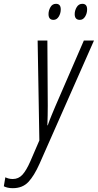

<svg xmlns="http://www.w3.org/2000/svg" viewBox="-124 -743 512 1005"><path d="M-57 242Q-73 242 -85 239Q-97 236 -104 232L-96 185Q-88 189 -78.5 191.5Q-69 194 -57 194Q-27 194 -6.5 171.5Q14 149 35 101L82 -8L73 -531H124L126 -190Q126 -167 125.5 -139.5Q125 -112 124 -87H126Q135 -113 146 -139.5Q157 -166 165 -185L315 -531H368L83 114Q55 177 24.5 209.5Q-6 242 -57 242ZM294 -639Q267 -639 267 -669Q267 -688 277.5 -705.5Q288 -723 307 -723Q332 -723 332 -694Q332 -673 321.5 -656Q311 -639 294 -639ZM156 -639Q130 -639 130 -669Q130 -688 140 -705.5Q150 -723 169 -723Q194 -723 194 -694Q194 -673 183.5 -656Q173 -639 156 -639Z"/></svg>

Font: Noto Sans ExtraCondensed Light
Style: Italic
Weight: 300
Width: 2
Italic angle: -12°
Designer: Monotype Design Team
Foundry: Monotype Imaging Inc.
Version: Version 2.013; ttfautohint (v1.8.4.7-5d5b)